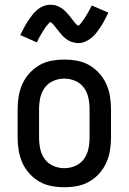

<svg xmlns="http://www.w3.org/2000/svg" viewBox="-20 -778 540 806"><path d="M250 8Q223 8 196 3Q169 -2 145.5 -15.5Q122 -29 103.5 -49.5Q85 -70 74 -94.5Q63 -119 58.5 -146Q54 -173 54 -200V-320Q54 -347 58.5 -374Q63 -401 74 -425.5Q85 -450 103.5 -470.5Q122 -491 145.5 -504.5Q169 -518 196 -523Q223 -528 250 -528Q277 -528 304 -523Q331 -518 354.5 -504.5Q378 -491 396.5 -470.5Q415 -450 426 -425.5Q437 -401 441.5 -374Q446 -347 446 -320V-200Q446 -173 441.5 -146Q437 -119 426 -94.5Q415 -70 396.5 -49.5Q378 -29 354.5 -15.5Q331 -2 304 3Q277 8 250 8ZM250 -72Q274 -72 296 -81.5Q318 -91 332 -110Q346 -129 351 -152.5Q356 -176 356 -200V-320Q356 -344 351 -367.5Q346 -391 332 -410Q318 -429 296 -438.5Q274 -448 250 -448Q226 -448 204 -438.5Q182 -429 168 -410Q154 -391 149 -367.5Q144 -344 144 -320V-200Q144 -176 149 -152.5Q154 -129 168 -110Q182 -91 204 -81.5Q226 -72 250 -72ZM308 -597Q303 -597 298 -598Q293 -599 288.5 -600Q284 -601 279.5 -602.5Q275 -604 270.5 -606.5Q266 -609 262 -611.5Q258 -614 254.5 -617Q251 -620 247 -623.5Q243 -627 240 -631Q237 -635 233.5 -638.5Q230 -642 227.5 -645.5Q225 -649 222 -652.5Q219 -656 215.5 -660.5Q212 -665 208.5 -669.5Q205 -674 202.5 -677Q200 -680 195.5 -682.5Q191 -685 191 -689H194Q194 -688 191 -686Q188 -684 185.5 -681Q183 -678 181 -675.5Q179 -673 177.5 -671.5Q176 -670 174.5 -668Q173 -666 171.5 -664Q170 -662 168.5 -659.5Q167 -657 165.5 -654.5Q164 -652 162 -649.5Q160 -647 158.5 -644Q157 -641 155 -638Q153 -635 151 -631.5Q149 -628 147 -624.5Q145 -621 143 -617Q141 -613 139 -609Q137 -605 135 -600L65 -631Q74 -649 82 -664Q90 -679 98.5 -691.5Q107 -704 115 -714.5Q123 -725 135 -735.5Q147 -746 161.5 -752Q176 -758 192 -758Q197 -758 202 -757.5Q207 -757 211.5 -756Q216 -755 220.5 -753Q225 -751 229.5 -749Q234 -747 238 -744Q242 -741 245.5 -738.5Q249 -736 253 -732Q257 -728 260 -724.5Q263 -721 266.5 -717.5Q270 -714 272.5 -710.5Q275 -707 278 -703.5Q281 -700 284.5 -695Q288 -690 291.5 -686Q295 -682 297.5 -678.5Q300 -675 304.5 -673Q309 -671 309 -667H306Q306 -668 309 -670Q312 -672 314.5 -674.5Q317 -677 319 -679.5Q321 -682 322.5 -684Q324 -686 325.5 -688Q327 -690 328.5 -692Q330 -694 331.5 -696Q333 -698 334.5 -700.5Q336 -703 338 -706Q340 -709 341.5 -712Q343 -715 345 -718Q347 -721 349 -724.5Q351 -728 353 -731.5Q355 -735 357 -739Q359 -743 361 -747Q363 -751 365 -755L435 -725Q426 -707 418 -691.5Q410 -676 401.5 -664Q393 -652 385 -641Q377 -630 365 -620Q353 -610 338.5 -603.5Q324 -597 308 -597Z"/></svg>

Font: Iosevka Medium
Style: Regular
Weight: 500
Monospace: yes
Designer: Belleve Invis
Foundry: Belleve Invis
Version: Version 32.5.0; ttfautohint (v1.8.4)